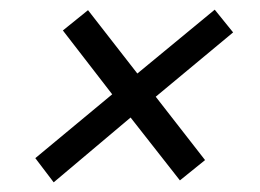

<svg xmlns="http://www.w3.org/2000/svg" viewBox="-20 -449 538 397"><path d="M91 -72 53 -122 212 -254 110 -386 162 -428 264 -297 424 -429 462 -382 302 -249 404 -118 352 -76 250 -206Z"/></svg>

Font: Saira SemiExpanded
Style: Italic
Weight: 400
Width: 6
Italic angle: -12°
Designer: Hector Gatti with collaboration of the Omnibus-Type team
Foundry: Omnibus-Type
Version: Version 1.101